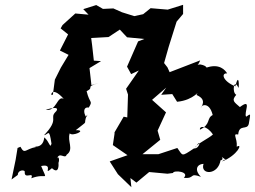

<svg xmlns="http://www.w3.org/2000/svg" viewBox="-20 -745 1059 798"><path d="M360 -391 352 -462 400 -491 370 -493 363 -556 359 -587 431 -591 478 -622 508 -590 580 -583 554 -573 508 -468 525 -437 557 -452 504 -376 512 -352 509 -257 494 -260 456 -195V-189L449 -142L510 -100L436 -74L470 -21L526 33L522 -5L547 14L600 -30L676 -23L699 -26C701 -39 770 -32 744 -6C793 -1 764 -29 815 -10C789 -36 795 -62 826 -64C810 -17 888 -15 897 -81C888 -75 927 -80 884 -108C939 -58 924 -96 903 -74C967 -99 991 -152 964 -135C967 -173 944 -191 970 -186C974 -231 1007 -202 1014 -230C1022 -277 1023 -273 1003 -260C992 -275 1030 -340 977 -300C955 -320 940 -326 962 -351C943 -360 952 -424 971 -380C974 -380 974 -450 958 -386C905 -408 898 -442 924 -440C917 -452 892 -485 833 -462C819 -429 869 -467 813 -477C792 -477 801 -465 812 -494L685 -445L676 -465L662 -483L681 -550L714 -655L741 -687V-725L677 -705L606 -711L575 -686L538 -678L487 -694L451 -710L408 -708L380 -724L326 -707L348 -684L293 -689L240 -641L232 -627L263 -602L229 -535L265 -517L233 -464L208 -414L200 -353C187 -336 190 -396 245 -334C217 -350 215 -279 170 -289C234 -308 216 -284 211 -280C184 -253 228 -251 163 -183C182 -186 184 -215 194 -148C188 -125 186 -156 164 -174C159 -119 106 -142 130 -134C85 -126 83 -101 65 -135L53 -130L45 -81L28 1L54 -18C54 -39 81 -40 83 -32C79 4 123 -35 110 -4C175 -29 179 14 151 -55C208 -67 154 -11 196 -46C226 -18 224 -63 223 -68C229 -83 222 -101 216 -84C227 -118 250 -81 257 -102C289 -124 258 -159 270 -191C279 -176 345 -205 295 -204C356 -253 321 -218 342 -269C344 -233 310 -304 349 -298C367 -328 353 -312 340 -366C376 -384 329 -382 390 -400ZM650 -351 696 -354 716 -322C789 -329 810 -375 797 -351C791 -350 844 -339 815 -298C815 -308 850 -324 864 -267C837 -253 858 -229 811 -206C808 -222 838 -226 865 -186C848 -170 791 -143 792 -132C818 -176 812 -126 786 -128C732 -92 741 -97 717 -130L638 -104H572L646 -164L635 -202L670 -278L612 -330L671 -381Z"/></svg>

Font: Asimov Aggro
Style: CondIt
Weight: 500
Designer: Google
Version: Version 2.000980; 2014